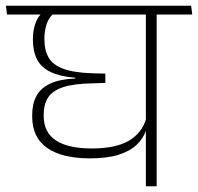

<svg xmlns="http://www.w3.org/2000/svg" viewBox="-38 -648 688 668"><path d="M507 -607.5H469.5V0H507ZM406.5 -597.5H631L627 -628H402.5ZM-13.5 -597.5H580.5L576.5 -628H-17.5ZM224 -377.5V-375Q169.5 -372.5 136.5 -357Q103.5 -341.5 88.8 -314.2Q74 -287 74 -248V-242.5Q74 -170 125.8 -133.5Q177.5 -97 275.5 -97Q334.5 -97 374.2 -109.5Q414 -122 437.2 -144Q460.5 -166 470 -194.5H473L471 -236.5Q456 -185 410 -158.2Q364 -131.5 281 -131.5Q199 -131.5 156.5 -159.5Q114 -187.5 114 -245V-249.5Q114 -284.5 129 -308.2Q144 -332 181 -344.5Q218 -357 284.5 -358L328.5 -359.5V-392L285 -393Q218.5 -395 182 -408.8Q145.5 -422.5 131 -448Q116.5 -473.5 116.5 -511V-514.5Q116.5 -541 124.5 -565Q132.5 -589 154.5 -606.5H112Q93.5 -591 85 -566Q76.5 -541 76.5 -513.5V-509.5Q76.5 -469.5 90.8 -441.5Q105 -413.5 137.5 -397.8Q170 -382 224 -377.5Z"/></svg>

Font: Anek Devanagari Medium ExtraLight
Style: Regular
Weight: 250
Version: Version 1.003